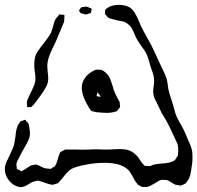

<svg xmlns="http://www.w3.org/2000/svg" viewBox="-29 -727 818 796"><path d="M753 16Q751 19 749 21.5Q747 24 745 27Q743 32 740 33Q737 36 731 38Q729 39 726 40.5Q723 42 721 42Q720 43 717 42Q714 41 713 41L699 39Q693 37 681 29Q670 21 660 19H651Q649 19 645 18.5Q641 18 639 19Q637 19 634 20.5Q631 22 629 23Q623 26 611 34Q591 46 581 48H571Q569 48 565.5 48.5Q562 49 560 48Q557 47 551 43Q549 42 546.5 41Q544 40 542 38Q540 36 534 27Q530 23 522 6Q507 -18 507 -18Q478 -52 405 -52Q362 -52 321 -43Q289 -37 270 -28Q256 -21 239 0Q223 21 218 25Q215 30 210 33Q208 34 197 37L189 39Q184 39 178 37Q175 37 158 31Q151 28 137 24Q131 22 126 22L118 24Q115 25 104 28Q97 32 85.5 39Q74 46 65 48L58 49Q49 49 35 43Q16 34 3.5 14.5Q-9 -5 -9 -26Q-9 -46 6 -72Q13 -86 25 -114Q31 -129 35 -160Q37 -188 44 -205Q46 -210 48.5 -213Q51 -216 53 -219L55 -223Q58 -225 61.5 -225.5Q65 -226 68 -228Q69 -228 71.5 -229.5Q74 -231 75 -230Q76 -230 77.5 -228.5Q79 -227 79 -226Q81 -223 84.5 -220Q88 -217 90 -213L92 -202Q96 -180 95 -169Q94 -156 86 -140Q78 -124 64 -100Q45 -64 43 -60L39 -49L40 -35Q41 -33 40.5 -31Q40 -29 41 -27Q42 -26 46 -24Q50 -22 51 -22L59 -17Q62 -17 72 -24Q77 -26 85 -32Q93 -38 97 -40Q100 -41 104.5 -42Q109 -43 111 -43Q115 -45 118 -45Q121 -45 125.5 -43.5Q130 -42 132 -41Q136 -39 144.5 -34.5Q153 -30 160 -29Q163 -28 171 -28Q178 -26 180 -27Q182 -27 185.5 -29.5Q189 -32 190 -33Q191 -33 193 -34Q195 -35 198 -37Q200 -39 200.5 -41.5Q201 -44 203 -46Q207 -53 210.5 -67Q214 -81 217 -87Q220 -95 222 -97L226 -99Q236 -105 241 -107H245H291Q308 -106 320.5 -106.5Q333 -107 341 -107Q353 -108 375 -108Q388 -107 415 -107Q431 -107 440 -108L466 -109Q494 -109 510 -102Q528 -94 544 -75Q548 -69 553 -61Q558 -53 563 -48Q564 -47 566 -44.5Q568 -42 570 -40Q572 -39 579 -39L588 -38Q593 -38 599.5 -41Q606 -44 611 -45Q621 -47 641 -49Q673 -51 687 -58Q689 -59 691.5 -60Q694 -61 696 -63Q698 -65 701 -71Q702 -73 704 -75Q706 -77 708 -81Q709 -84 709 -91Q710 -96 710 -105Q710 -118 707 -130Q704 -136 682 -183.5Q660 -231 642 -257Q628 -285 622 -299Q611 -318 608 -332Q606 -342 606 -347Q606 -355 608 -369Q610 -383 610 -391Q610 -408 603.5 -427Q597 -446 595 -452Q593 -458 587 -479.5Q581 -501 570 -518Q564 -526 552.5 -542.5Q541 -559 534 -573Q531 -580 526 -592Q521 -604 515.5 -612.5Q510 -621 502 -627Q491 -636 476.5 -639Q462 -642 460 -642Q442 -646 433 -649Q431 -649 427 -650.5Q423 -652 421 -653Q417 -655 413 -662Q409 -664 407 -668Q406 -670 406.5 -675Q407 -680 407 -682Q407 -685 408 -687Q409 -689 412.5 -691Q416 -693 417 -694Q432 -707 468 -707Q495 -705 509 -696Q522 -687 530 -673.5Q538 -660 544.5 -644.5Q551 -629 555 -620Q561 -606 585 -564Q595 -548 619 -496L635 -461L644 -442Q658 -414 662 -400Q664 -393 666 -379L669 -357Q674 -335 681 -316L688 -293L694 -272Q698 -256 701 -249Q706 -236 720 -212L732 -190Q739 -176 751 -146Q753 -142 758.5 -129.5Q764 -117 766 -107Q769 -98 769 -80Q769 -61 768 -52Q764 -20 760 -2Q758 2 756.5 7Q755 12 753 16ZM309 -697Q311 -698 313 -697.5Q315 -697 317 -698Q320 -698 324.5 -699Q329 -700 331 -699Q335 -699 341 -695Q343 -695 346.5 -693.5Q350 -692 351 -691Q352 -690 351 -687.5Q350 -685 350 -684Q349 -682 349 -678Q349 -674 348 -673Q347 -672 343 -672Q331 -667 327 -667Q324 -667 319.5 -668.5Q315 -670 313 -671Q308 -671 307 -672Q301 -675 299 -684Q300 -686 303.5 -691Q307 -696 309 -697ZM90 -283Q89 -283 87.5 -282.5Q86 -282 84 -283Q83 -284 83 -292L82 -302Q82 -302 85 -314Q89 -324 99 -344Q109 -364 113.5 -376Q118 -388 118 -402Q118 -417 115 -432Q113 -446 113 -454Q113 -482 119 -499Q126 -515 152 -547Q175 -577 182 -590Q188 -606 190 -614Q191 -616 194.5 -630.5Q198 -645 207 -655L214 -663Q215 -664 215.5 -665Q216 -666 217 -667Q218 -668 221.5 -667Q225 -666 226 -666Q236 -666 238 -665V-656Q238 -642 236 -635L223 -604Q201 -549 187 -523Q167 -483 167 -452Q167 -444 169 -426Q171 -410 171 -402Q171 -384 163.5 -369.5Q156 -355 147 -342Q138 -329 134 -324Q129 -318 120 -305Q111 -292 100 -283ZM310 -363Q310 -385 323 -403.5Q336 -422 356 -432Q367 -438 369 -438Q370 -439 373 -438.5Q376 -438 377 -438Q388 -438 392 -437Q402 -433 410 -425Q421 -415 426.5 -402.5Q432 -390 438 -370Q441 -357 447 -343Q449 -339 451 -334.5Q453 -330 455 -326Q466 -307 467 -304Q468 -302 467.5 -299Q467 -296 468 -293L469 -285Q469 -282 465 -278Q458 -268 455 -266Q454 -265 450.5 -264.5Q447 -264 445 -263Q432 -259 415 -259Q403 -259 381 -261Q369 -261 357 -265Q356 -265 352.5 -266Q349 -267 346 -271Q310 -326 310 -363ZM376 -343 375 -345Q374 -344 374 -342L372 -331L371 -329Q372 -328 374 -328L384 -326L387 -325Q389 -327 385 -332Z"/></svg>

Font: Rubik-Burned
Style: Regular
Weight: 400
Designer: NaN (generative design), Hubert & Fischer (Rubik source font outlines)
Foundry: NaN, Hubert & Fischer
Version: Version 1.000